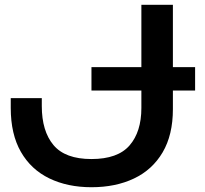

<svg xmlns="http://www.w3.org/2000/svg" viewBox="-20 -770 857 804"><path d="M363 -489H797V-391H363ZM25 -359H155V-326Q155 -221 204 -162.5Q253 -104 363 -104Q473 -104 522.5 -161Q572 -218 572 -318V-750H704V-313Q704 -205 661 -132Q618 -59 541 -22.5Q464 14 363 14Q263 14 186.5 -23Q110 -60 67.5 -134Q25 -208 25 -318Z"/></svg>

Font: Bounded
Style: Regular
Weight: 400
Designer: Vlad Churkin
Version: Version 1.0